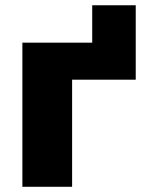

<svg xmlns="http://www.w3.org/2000/svg" viewBox="-20 -717 583 737"><path d="M256.8 0H65.9V-553.2H334V-696.8H501V-411.1H256.8Z"/></svg>

Font: OpenSansExtrabold
Style: Regular
Weight: 800
Foundry: Ascender Corporation
Version: Version 1.10